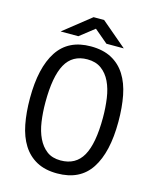

<svg xmlns="http://www.w3.org/2000/svg" viewBox="-129 -958 857 1057"><g transform="rotate(15 300.0 -429.5)"><path d="M48 -350Q48 -524 109.5 -618Q171 -712 299 -712Q369 -712 417.5 -686Q466 -660 496 -612.5Q526 -565 539 -498.5Q552 -432 552 -350Q552 -176 490.5 -82Q429 12 299 12Q230 12 182 -14Q134 -40 104 -87.5Q74 -135 61 -201.5Q48 -268 48 -350ZM136 -350Q136 -292 143.5 -240Q151 -188 170 -148.5Q189 -109 220 -85.5Q251 -62 299 -62Q385 -62 424.5 -132Q464 -202 464 -350Q464 -407 456.5 -459.5Q449 -512 430 -551.5Q411 -591 379 -614.5Q347 -638 299 -638Q214 -638 175 -567.5Q136 -497 136 -350ZM271 -871H331L476 -748H377L300 -813L217 -748H116Z"/></g></svg>

Font: PT Mono
Style: Regular
Weight: 400
Monospace: yes
Designer: A.Korolkova, I.Chaeva
Foundry: ParaType Ltd
Version: Version 1.001W OFL